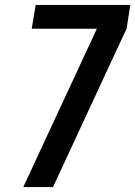

<svg xmlns="http://www.w3.org/2000/svg" viewBox="-20 -755 546 775"><path d="M74 0 371 -639H108L124 -735H506L491 -639L459 -571L194 0Z"/></svg>

Font: Iosevka SS04 Oblique
Style: Bold
Weight: 700
Italic angle: -9°
Monospace: yes
Designer: Belleve Invis
Foundry: Belleve Invis
Version: Version 19.0.0; ttfautohint (v1.8.4)